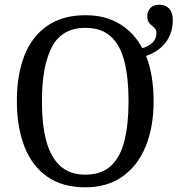

<svg xmlns="http://www.w3.org/2000/svg" viewBox="-20 -790 764 820"><path d="M344 10Q246 10 181 -36Q116 -82 84 -165Q52 -248 52 -359Q52 -470 84 -552Q116 -634 181.5 -679.5Q247 -725 345 -725Q430 -725 491 -688Q552 -651 588 -584Q609 -591 622.5 -600.5Q636 -610 642 -622.5Q648 -635 648 -650Q648 -661 642 -668Q636 -675 628 -681Q620 -687 614.5 -696.5Q609 -706 609 -721Q609 -742 622.5 -756Q636 -770 661 -770Q687 -770 702.5 -753Q718 -736 718 -704Q718 -669 705.5 -639.5Q693 -610 668 -587.5Q643 -565 604 -551Q620 -511 628 -462Q636 -413 636 -358Q636 -247 602 -164.5Q568 -82 503 -36Q438 10 344 10ZM344 -44Q413 -44 453.5 -81.5Q494 -119 511.5 -189Q529 -259 529 -358Q529 -457 511.5 -527Q494 -597 453.5 -634Q413 -671 345 -671Q244 -671 201.5 -589Q159 -507 159 -358Q159 -259 177.5 -189Q196 -119 237 -81.5Q278 -44 344 -44Z"/></svg>

Font: Noto Serif SemiCondensed
Style: Regular
Weight: 400
Width: 4
Designer: Monotype Design Team
Foundry: Monotype Imaging Inc.
Version: Version 2.013